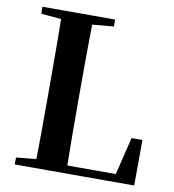

<svg xmlns="http://www.w3.org/2000/svg" viewBox="-83 -814 807 888"><g transform="rotate(10 321.0 -370.5)"><path d="M45.1 0 45.8 -32.6 198.2 -47.3H213.3L212.6 0ZM138.6 0Q140.6 -85.2 141 -169.1Q141.4 -253.1 141.4 -325.6V-393.6Q141.4 -481.3 141 -568.1Q140.6 -654.9 138.6 -740.5H286.3Q284.6 -655.6 284.1 -569.2Q283.6 -482.9 283.6 -399.7V-337.1Q283.6 -257.9 284.1 -172.3Q284.6 -86.6 286.3 0ZM212.6 0 213.3 -37.4H575.6L505.4 -4.7L556.3 -214H607.3L606.3 0ZM45.1 -707.9V-740.5H386.3V-707.9L231.1 -694.2H198.2Z"/></g></svg>

Font: Early Summer Mincho VF
Style: Regular
Weight: 250
Designer: GuiWonder
Version: Version 1.002